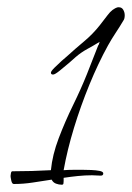

<svg xmlns="http://www.w3.org/2000/svg" viewBox="-20 -483 363 528"><path d="M150 25Q142 25 134 22Q126 19 122 11Q96 15 70 19Q44 23 18 23Q13 23 11 13.5Q9 4 9 1Q9 -1 10 -6.5Q11 -12 14 -12Q68 -12 120 -15Q124 -57 141.5 -103Q159 -149 181 -194Q203 -239 219 -279L250 -358Q252 -360 252.5 -363Q253 -366 254 -368Q238 -358 220.5 -348.5Q203 -339 188 -326Q184 -322 170.5 -310.5Q157 -299 144 -288.5Q131 -278 126 -278Q120 -278 120 -283Q120 -287 129.5 -296.5Q139 -306 149.5 -315.5Q160 -325 164 -328Q187 -349 211 -369Q235 -389 254 -413Q263 -424 276 -441.5Q289 -459 304 -463H307Q315 -463 319 -456Q323 -449 323 -441Q323 -431 319 -426Q309 -409 298 -392.5Q287 -376 277 -358Q250 -309 226 -250.5Q202 -192 183.5 -131.5Q165 -71 155 -15Q169 -16 182 -16Q195 -16 209 -16Q218 -16 231 -15.5Q244 -15 254 -13Q264 -11 264 -6Q264 0 257 0Q251 0 245 -0.5Q239 -1 233 -1Q214 -1 194.5 1Q175 3 155 6V15Q155 18 154.5 21.5Q154 25 150 25Z"/></svg>

Font: Bonheur Royale
Style: Regular
Weight: 400
Designer: Robert E. Leuschke
Foundry: Robert E. Leuschke
Version: Version 1.010; ttfautohint (v1.8.3)